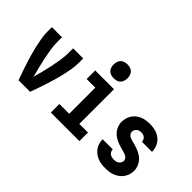

<svg xmlns="http://www.w3.org/2000/svg" viewBox="-82 -1210 1664 1664"><g transform="rotate(45 750.0 -378.5)"><path d="M179 0Q165 -39 151.5 -78Q138 -117 125.5 -156Q113 -195 101.5 -234.5Q90 -274 81 -314Q72 -354 65 -395Q58 -436 58 -477V-530H182V-477Q182 -431 189 -385Q196 -339 205.5 -293.5Q215 -248 226.5 -203Q238 -158 250 -113Q262 -158 273.5 -203Q285 -248 294.5 -293.5Q304 -339 311 -385Q318 -431 318 -477V-530H442V-477Q442 -436 435 -395Q428 -354 419 -314Q410 -274 398.5 -234.5Q387 -195 374.5 -156Q362 -117 348.5 -78Q335 -39 321 0Z M575 0V-105H695V-425H589V-530H819V-105H925V0ZM750 -595Q733 -595 716 -600Q699 -605 687 -617Q675 -629 670 -646Q665 -663 665 -680Q665 -697 670 -714Q675 -731 687 -743Q699 -755 716 -760Q733 -765 750 -765Q767 -765 784 -760Q801 -755 813 -743Q825 -731 830 -714Q835 -697 835 -680Q835 -663 830 -646Q825 -629 813 -617Q801 -605 784 -600Q767 -595 750 -595Z M1248 8Q1225 8 1201.5 5Q1178 2 1156 -7Q1134 -16 1115 -30.5Q1096 -45 1082.5 -64.5Q1069 -84 1062.5 -107Q1056 -130 1056 -154H1180Q1180 -141 1185.5 -129.5Q1191 -118 1201 -110.5Q1211 -103 1223.5 -100Q1236 -97 1248 -97Q1261 -97 1273.5 -99.5Q1286 -102 1296.5 -109.5Q1307 -117 1313 -128.5Q1319 -140 1319 -152Q1319 -167 1308 -179Q1297 -191 1283 -196.5Q1269 -202 1254 -206Q1239 -210 1224 -214Q1209 -218 1194.5 -223Q1180 -228 1166 -234.5Q1152 -241 1139 -249Q1126 -257 1114.5 -267.5Q1103 -278 1093.5 -290.5Q1084 -303 1078 -317Q1072 -331 1068.5 -346Q1065 -361 1065 -377Q1065 -400 1071.5 -422.5Q1078 -445 1090.5 -464.5Q1103 -484 1121.5 -498.5Q1140 -513 1161 -522Q1182 -531 1205.5 -534.5Q1229 -538 1252 -538Q1275 -538 1297.5 -534.5Q1320 -531 1341.5 -522.5Q1363 -514 1381 -499.5Q1399 -485 1411.5 -465.5Q1424 -446 1430 -424Q1436 -402 1436 -379H1312Q1312 -390 1307.5 -401Q1303 -412 1294.5 -419.5Q1286 -427 1274.5 -430Q1263 -433 1252 -433Q1240 -433 1228.5 -430Q1217 -427 1208 -419.5Q1199 -412 1194 -401Q1189 -390 1189 -378Q1189 -363 1199.5 -351Q1210 -339 1224.5 -333.5Q1239 -328 1254 -324Q1269 -320 1284 -316Q1299 -312 1313.5 -307Q1328 -302 1342 -295.5Q1356 -289 1369 -281Q1382 -273 1393.5 -262.5Q1405 -252 1414 -239.5Q1423 -227 1429.5 -213Q1436 -199 1439.5 -184Q1443 -169 1443 -154Q1443 -130 1436 -107Q1429 -84 1415.5 -64.5Q1402 -45 1382.5 -30.5Q1363 -16 1341 -7Q1319 2 1295.5 5Q1272 8 1248 8Z"/></g></svg>

Font: iosevka_custom_sans_ss08 XBd
Style: Regular
Weight: 800
Designer: Belleve Invis
Foundry: Belleve Invis
Version: Version 10.3.0; ttfautohint (v1.8.3)